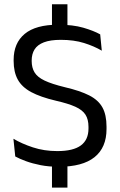

<svg xmlns="http://www.w3.org/2000/svg" viewBox="-20 -765 561 894"><path d="M294 -606.5H222V-745H294ZM294 108.5H222V-44.5H294ZM253.5 11.5Q207.5 11.5 169.2 4Q131 -3.5 101 -14.5Q71 -25.5 51 -36.5L42.5 -119Q81 -96 133.2 -78.8Q185.5 -61.5 247 -61.5Q321 -61.5 356.5 -87.8Q392 -114 392 -166.5V-174.5Q392 -209 378 -231Q364 -253 330.8 -268Q297.5 -283 240.5 -296Q168.5 -313 125.2 -336.2Q82 -359.5 62.8 -394.5Q43.5 -429.5 43.5 -481.5V-486Q43.5 -564.5 95 -607.2Q146.5 -650 251 -650Q319.5 -650 367.8 -636Q416 -622 446.5 -605L454 -529Q418.5 -550 371.2 -564.8Q324 -579.5 263 -579.5Q214.5 -579.5 184.5 -568Q154.5 -556.5 141 -535Q127.5 -513.5 127.5 -483V-481Q127.5 -450 140.8 -428Q154 -406 187.2 -390Q220.5 -374 282 -359Q352.5 -342.5 395 -321Q437.5 -299.5 456.8 -265Q476 -230.5 476 -175V-164.5Q476 -78 420.2 -33.2Q364.5 11.5 253.5 11.5Z"/></svg>

Font: Anek Gujarati
Style: Regular
Weight: 400
Designer: Mrunmayee Ghaisas (Gujarati), Yesha Goshar (Latin)
Foundry: Ek Type
Version: Version 1.003